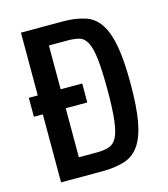

<svg xmlns="http://www.w3.org/2000/svg" viewBox="-104 -769 745 851"><g transform="rotate(-15 268.0 -343.5)"><path d="M364 -673Q406 -660 432 -621Q458 -582 470 -515.5Q482 -449 482 -343Q482 -237 470 -171Q458 -104 432 -66Q406 -28 364 -14Q319 0 261 0H71V-312H30V-399H71V-687H262Q320 -687 364 -673ZM316 -95Q338 -103 351 -128Q364 -154 370 -204.5Q376 -255 376 -342Q376 -432 370 -484Q364 -537 351 -561Q338 -587 315 -594Q293 -600 261 -600H176V-399H275V-312H176V-87H261Q292 -87 316 -95Z"/></g></svg>

Font: Medium
Style: Regular
Weight: 500
Designer: Fernando Haro
Foundry: deFharo
Version: Version 1.787